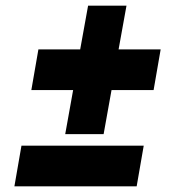

<svg xmlns="http://www.w3.org/2000/svg" viewBox="-20 -660 640 680"><path d="M91 -341 116 -485H264L292 -640H428L400 -485H549L524 -341H375L347 -185H211L239 -341ZM31 0 56 -144H489L464 0Z"/></svg>

Font: Changa One
Style: Italic
Weight: 400
Italic angle: -12°
Designer: Eduardo Rodriguez Tunni
Foundry: Eduardo Rodriguez Tunni
Version: Version 1.003